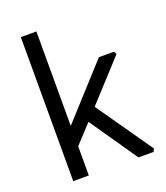

<svg xmlns="http://www.w3.org/2000/svg" viewBox="-136 -834 801 927"><g transform="rotate(-20 264.0 -370.0)"><path d="M80 0V-740H160V-255L401 -520H479L486 -505L300 -302L500 -15L493 0H415L247 -244L160 -150V0Z"/></g></svg>

Font: Oxanium ExtraLight
Style: Regular
Weight: 400
Version: Version 2.000